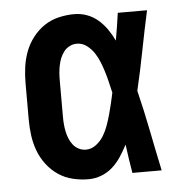

<svg xmlns="http://www.w3.org/2000/svg" viewBox="-44 -570 588 621"><g transform="rotate(-5 250.0 -260.0)"><path d="M219 8Q194 8 168.5 2Q143 -4 121.5 -18.5Q100 -33 84 -54Q68 -75 59 -99Q50 -123 46.5 -148.5Q43 -174 43 -200V-320Q43 -346 46.5 -371.5Q50 -397 59 -421Q68 -445 84 -466Q100 -487 121.5 -501.5Q143 -516 168.5 -522Q194 -528 219 -528Q241 -528 261 -520.5Q281 -513 297 -499Q313 -485 325 -467.5Q337 -450 346 -431Q350 -454 353.5 -476Q357 -498 360 -520H455Q441 -456 428.5 -391.5Q416 -327 401 -263Q417 -198 430 -132Q443 -66 457 0H362Q358 -23 354.5 -46.5Q351 -70 348 -93Q338 -74 326 -55.5Q314 -37 298 -22.5Q282 -8 261.5 0Q241 8 219 8ZM219 -88Q237 -88 252 -99.5Q267 -111 276.5 -126.5Q286 -142 292 -159Q298 -176 303 -193.5Q308 -211 312 -228.5Q316 -246 320 -264Q316 -281 312 -298Q308 -315 303 -331.5Q298 -348 291.5 -364.5Q285 -381 275.5 -395.5Q266 -410 251.5 -421Q237 -432 219 -432Q207 -432 196 -426.5Q185 -421 177.5 -411.5Q170 -402 165.5 -391Q161 -380 158.5 -368Q156 -356 155 -344Q154 -332 154 -320V-200Q154 -188 155 -176Q156 -164 158.5 -152Q161 -140 165.5 -129Q170 -118 177.5 -108.5Q185 -99 196 -93.5Q207 -88 219 -88Z"/></g></svg>

Font: Iosevka Curly
Style: Bold
Weight: 700
Monospace: yes
Designer: Belleve Invis
Foundry: Belleve Invis
Version: Version 22.1.2; ttfautohint (v1.8.4)